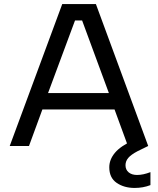

<svg xmlns="http://www.w3.org/2000/svg" viewBox="-20 -720 779 947"><path d="M287 -700H453L711 0H611L545 -180H189L123 0H28ZM517 -261 385 -619H350L217 -261ZM519 105Q519 67 547 33.5Q575 0 639 -29L685 -50L711 0L658 26Q626 43 612.5 59Q599 75 599 95Q599 117 614.5 130Q630 143 656 143Q686 143 722 129V193Q686 207 644 207Q592 207 555.5 182Q519 157 519 105Z"/></svg>

Font: AF Albert Sans Medium
Style: Regular
Weight: 500
Designer: Andreas Rasmussen
Foundry: a.Foundry
Version: Version 1.300;Glyphs 3.2 (3231)